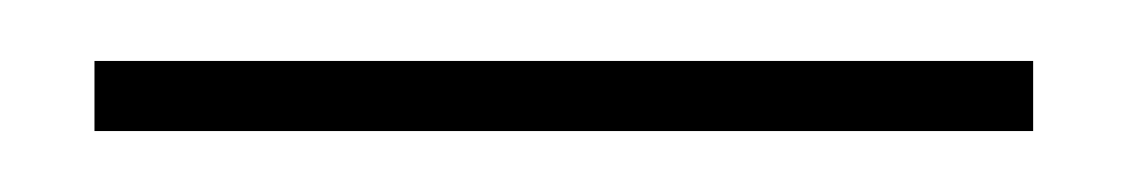

<svg xmlns="http://www.w3.org/2000/svg" viewBox="-20 -654 370 63"><path d="M11 -611V-634H319V-611Z"/></svg>

Font: DM Sans 12pt Thin
Style: Regular
Weight: 250
Version: Version 4.004;gftools[0.9.30]